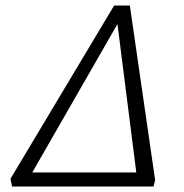

<svg xmlns="http://www.w3.org/2000/svg" viewBox="-20 -678 670 698"><path d="M34 0 45 -51H525L515 0ZM538 0H482L403 -622H425L68 0H24L18 -28L395 -658H452L544 -23Z"/></svg>

Font: Ysabeau Office Light
Style: Italic
Weight: 300
Italic angle: -12°
Designer: Christian Thalmann (Catharsis Fonts)
Version: Version 2.001;gftools[0.9.30]; featfreeze: tnum,lnum,ss02